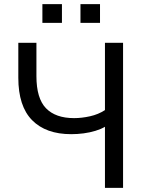

<svg xmlns="http://www.w3.org/2000/svg" viewBox="-20 -913 719 933"><path d="M490 0V-297Q472 -286 444.5 -277.5Q417 -269 386.5 -265Q356 -261 326 -261Q203 -261 136 -329Q69 -397 69 -535V-705H157V-543Q157 -435 203.5 -387Q250 -339 340 -339Q377 -339 417.5 -348Q458 -357 490 -378V-705H578V0ZM371 -802V-893H466V-802ZM186 -802V-893H281V-802Z"/></svg>

Font: Nunito Sans 7pt SemiCondensed
Style: Regular
Weight: 400
Width: 4
Designer: Vernon Adams
Foundry: Vernon Adams
Version: Version 3.101;gftools[0.9.27]